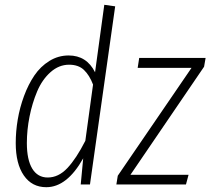

<svg xmlns="http://www.w3.org/2000/svg" viewBox="-20 -761 868 792"><path d="M410.2 -741.2 455.1 -734.9 351.1 0H313L323.2 -107.9Q256.3 11.2 170.9 11.2Q111.8 11.2 78.4 -37.1Q44.9 -85.4 44.9 -170.9Q44.9 -218.8 53.2 -268.1Q61.5 -317.4 79.1 -365Q96.7 -412.6 121.8 -449.7Q147 -486.8 183.6 -509.5Q220.2 -532.2 263.2 -532.2Q337.4 -532.2 372.1 -462.9ZM828.1 -522 821.8 -485.8 518.1 -40H757.8L747.1 0H460L465.8 -36.1L770 -481H547.9L554.2 -522ZM265.1 -494.1Q223.1 -494.1 188.5 -463.4Q153.8 -432.6 133.3 -384Q112.8 -335.4 101.8 -280Q90.8 -224.6 90.8 -170.9Q90.8 -102.1 113 -65.4Q135.3 -28.8 176.8 -28.8Q221.2 -28.8 257.8 -67.6Q294.4 -106.4 332 -180.2L363.8 -412.1Q349.1 -450.7 326.4 -472.4Q303.7 -494.1 265.1 -494.1Z"/></svg>

Font: Fira Sans Compressed ExtraLight
Style: Italic
Weight: 250
Width: 3
Italic angle: -8°
Designer: Carrois Corporate & Edenspiekermann AG
Foundry: Carrois Corporate GbR & Edenspiekermann AG
Version: Version 4.203;PS 004.203;hotconv 1.0.88;makeotf.lib2.5.64775